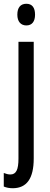

<svg xmlns="http://www.w3.org/2000/svg" viewBox="-33 -759 264 1019"><path d="M59 -681C59 -645 77 -624 107 -624C137 -624 153 -645 153 -681C153 -718 138 -739 107 -739C76 -739 59 -719 59 -681ZM36 240C108 239 146 190 146 82V-537H65V83C65 141 53 167 22 167C11 167 -1 164 -13 159V231C1 237 17 240 36 240Z"/></svg>

Font: Noto Sans Sinhala ExtraCondensed
Style: Regular
Weight: 400
Width: 2
Designer: Jelle Bosma - Monotype Design Team
Foundry: Monotype Imaging Inc.
Version: Version 2.006